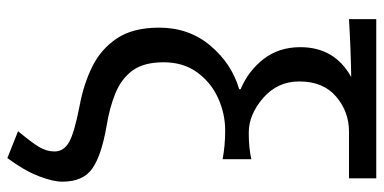

<svg xmlns="http://www.w3.org/2000/svg" viewBox="-280 -556 1041 521"><g transform="rotate(90 240.5 -295.5)"><path d="M409 205 336 176Q366 140 378.5 119.5Q391 99 391 77Q391 52 365.5 37.5Q340 23 267 9Q208 -2 160.5 -25.5Q113 -49 84 -92.5Q55 -136 55 -207Q55 -288 104 -346Q153 -404 222 -424V-428Q172 -449 140 -490.5Q108 -532 108 -590Q108 -683 189 -728Q116 -727 32 -722V-796H464V-722H337Q283 -722 242 -687Q201 -652 201 -587Q201 -528 246 -489Q291 -450 340 -450Q382 -450 412 -457V-379Q376 -386 334 -386Q288 -386 245.5 -366.5Q203 -347 176 -309.5Q149 -272 149 -219Q149 -165 171.5 -134.5Q194 -104 233.5 -88Q273 -72 323 -64Q403 -50 438 -25Q473 0 473 56Q473 81 458 120Q443 159 409 205Z"/></g></svg>

Font: Gothic Nguyen
Style: Regular
Weight: 400
Designer: MORI Takayuki
Version: Version 1.220;July 21, 2023;FontCreator 14.0.0.2814 64-bit